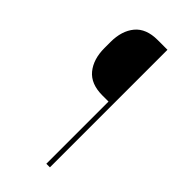

<svg xmlns="http://www.w3.org/2000/svg" viewBox="-207 -688 738 738"><g transform="rotate(45 162.0 -319.5)"><path d="M178.5 -338Q115.5 -338 85.2 -375Q55 -412 55 -472.5V-505.5Q55 -566 85.2 -602.5Q115.5 -639 178 -639H219.5L220 -338ZM231 0H211.5V-639H231Z"/></g></svg>

Font: Anek Bangla Thin
Style: Regular
Weight: 250
Designer: Sulekha Rajkumar (Bangla), Yesha Goshar (Latin)
Foundry: Ek Type
Version: Version 1.003